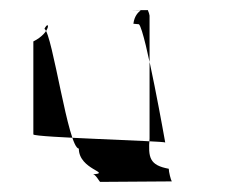

<svg xmlns="http://www.w3.org/2000/svg" viewBox="-20 -608 492 380"><path d="M46 -342V-526C82 -544 78 -571 68 -551C84 -541 115 -314 136 -314C136 -272 202 -266 164 -263C169 -263 176 -250 178 -248L320 -249C318 -252 314 -268 314 -274C276 -281 273 -296 276 -334V-577C274 -589 269 -588 278 -588H242C276 -588 248 -593 244 -561L255 -560C268 -547 307 -326 307 -326C304 -329 46 -336 46 -342Z"/></svg>

Font: Zinc
Style: Regular
Weight: 400
Version: Version 1